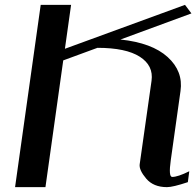

<svg xmlns="http://www.w3.org/2000/svg" viewBox="-20 -770 808 790"><path d="M42 0 147.5 -750H272.5L247.1 -569.3L741.2 -750L767.6 -714.8L475.6 -607.4Q605.5 -593.8 669.9 -535.2Q734.4 -476.6 722.7 -395.5L682.6 -110.4Q672.9 -42 688.5 -42Q711.9 -42 758.8 -65.4L752.9 -20.5Q691.4 0 667 0Q611.3 0 581.5 -35.2Q551.8 -70.3 554.7 -93.8L603.5 -437.5Q612.3 -500 555.2 -536.6Q498 -573.2 380.9 -573.2L240.2 -521.5L167 0Z"/></svg>

Font: okolaks
Style: BoldItalic
Weight: 600
Width: 8
Italic angle: -8°
Version: Version 000.6.0